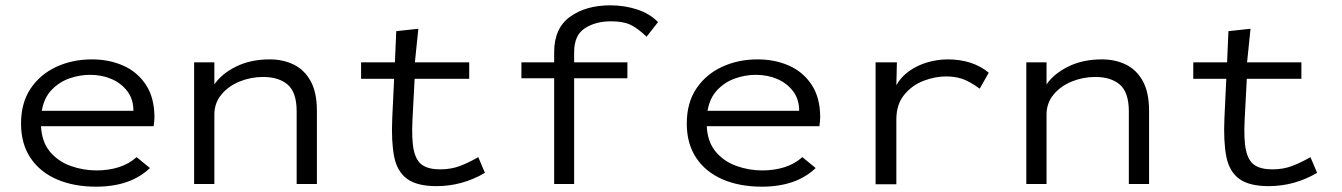

<svg xmlns="http://www.w3.org/2000/svg" viewBox="-20 -691 5040 721"><path d="M341 10Q257 10 193.5 -17.5Q130 -45 94.5 -98Q59 -151 59 -227Q59 -305 95 -358.5Q131 -412 191.5 -440Q252 -468 325 -468Q390 -468 443 -444.5Q496 -421 528 -372.5Q560 -324 560 -250Q560 -242 559 -233.5Q558 -225 557 -217H134Q137 -158 167.5 -121.5Q198 -85 245 -68Q292 -51 343 -51Q387 -51 425.5 -63Q464 -75 493 -101L543 -60Q470 10 341 10ZM137 -275H481Q481 -318 458.5 -348Q436 -378 399.5 -394Q363 -410 318 -410Q279 -410 240.5 -396.5Q202 -383 173.5 -353Q145 -323 137 -275Z M709 0V-457H785V-374Q812 -414 866.5 -441Q921 -468 993 -468Q1043 -468 1083 -448.5Q1123 -429 1146.5 -386.5Q1170 -344 1170 -275V0H1094V-273Q1094 -344 1060.5 -373Q1027 -402 968 -402Q922 -402 880 -385Q838 -368 811.5 -336Q785 -304 785 -261V0Z M1619 8Q1546 8 1508.5 -19.5Q1471 -47 1460 -103.5Q1449 -160 1453 -248L1460 -395H1336V-457H1463L1468 -574L1551 -583L1538 -457H1742V-395H1537L1529 -243Q1525 -167 1534 -126.5Q1543 -86 1567 -70.5Q1591 -55 1633 -55Q1674 -55 1708 -68Q1742 -81 1776 -101L1801 -42Q1716 8 1619 8Z M2061 0V-397H1938V-457H2061V-495Q2061 -585 2120.5 -628Q2180 -671 2272 -671Q2325 -671 2372.5 -655.5Q2420 -640 2451 -608L2408 -553Q2375 -585 2347.5 -598Q2320 -611 2274 -611Q2217 -611 2176.5 -585Q2136 -559 2136 -495V-457H2336V-397H2136V0Z M2841 10Q2757 10 2693.5 -17.5Q2630 -45 2594.5 -98Q2559 -151 2559 -227Q2559 -305 2595 -358.5Q2631 -412 2691.5 -440Q2752 -468 2825 -468Q2890 -468 2943 -444.5Q2996 -421 3028 -372.5Q3060 -324 3060 -250Q3060 -242 3059 -233.5Q3058 -225 3057 -217H2634Q2637 -158 2667.5 -121.5Q2698 -85 2745 -68Q2792 -51 2843 -51Q2887 -51 2925.5 -63Q2964 -75 2993 -101L3043 -60Q2970 10 2841 10ZM2637 -275H2981Q2981 -318 2958.5 -348Q2936 -378 2899.5 -394Q2863 -410 2818 -410Q2779 -410 2740.5 -396.5Q2702 -383 2673.5 -353Q2645 -323 2637 -275Z M3268 1V-457H3348L3346 -371Q3363 -402 3394 -424Q3425 -446 3463 -457Q3501 -468 3539 -468Q3632 -468 3693 -418L3659 -358Q3622 -385 3594.5 -394.5Q3567 -404 3533 -404Q3491 -404 3448 -387.5Q3405 -371 3375.5 -335Q3346 -299 3346 -242V1Z M3834 0V-457H3910V-374Q3937 -414 3991.5 -441Q4046 -468 4118 -468Q4168 -468 4208 -448.5Q4248 -429 4271.5 -386.5Q4295 -344 4295 -275V0H4219V-273Q4219 -344 4185.5 -373Q4152 -402 4093 -402Q4047 -402 4005 -385Q3963 -368 3936.5 -336Q3910 -304 3910 -261V0Z M4744 8Q4671 8 4633.5 -19.5Q4596 -47 4585 -103.5Q4574 -160 4578 -248L4585 -395H4461V-457H4588L4593 -574L4676 -583L4663 -457H4867V-395H4662L4654 -243Q4650 -167 4659 -126.5Q4668 -86 4692 -70.5Q4716 -55 4758 -55Q4799 -55 4833 -68Q4867 -81 4901 -101L4926 -42Q4841 8 4744 8Z"/></svg>

Font: Inconsolata Expanded Thin
Style: Regular
Weight: 100
Width: 7
Monospace: yes
Designer: Raph Levien, Cyreal, Brenton Simpson
Foundry: Raph Levien, Cyreal, Google
Version: Version 3.100; ttfautohint (v1.8.4.7-5d5b)